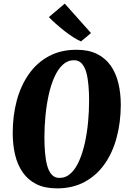

<svg xmlns="http://www.w3.org/2000/svg" viewBox="-20 -1027 708 1057"><path d="M294 10Q227 10 180.8 -13Q134.5 -36 105.5 -77.5Q76.5 -119 63.2 -174.5Q50 -230 50 -294.5Q50 -390 72.2 -473Q94.5 -556 138.8 -619Q183 -682 248.8 -717.5Q314.5 -753 401 -753Q467.5 -753 514 -730Q560.5 -707 589.5 -665.5Q618.5 -624 631.8 -568.5Q645 -513 645 -448.5Q644.5 -353 622.2 -269.8Q600 -186.5 555.8 -123.8Q511.5 -61 445.8 -25.5Q380 10 294 10ZM307 -47.5Q342.5 -47.5 369.5 -72.5Q396.5 -97.5 415.5 -140.8Q434.5 -184 446.8 -238.8Q459 -293.5 464.8 -354Q470.5 -414.5 470.5 -473Q470.5 -515.5 467.2 -555.2Q464 -595 455.5 -626.5Q447 -658 430.5 -676.8Q414 -695.5 387.5 -695.5Q352.5 -695.5 325.5 -670.5Q298.5 -645.5 279.2 -602.2Q260 -559 248 -504.2Q236 -449.5 230.2 -389.2Q224.5 -329 224.5 -270.5Q224.5 -227.5 227.8 -187.8Q231 -148 239.5 -116.2Q248 -84.5 264.5 -66Q281 -47.5 307 -47.5ZM426 -799Q409 -806 384.8 -821.2Q360.5 -836.5 335 -856.5Q309.5 -876.5 286.8 -896.8Q264 -917 249 -933L336.5 -1007L481 -845Z"/></svg>

Font: Merriweather 24pt SemiCondensed Black
Style: Italic
Weight: 900
Width: 4
Italic angle: -7.8°
Designer: Eben Sorkin
Foundry: Eben Sorkin
Version: Version 2.101